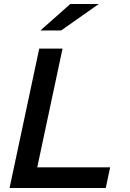

<svg xmlns="http://www.w3.org/2000/svg" viewBox="-20 -944 654 964"><path d="M28 0 177 -700H294L167 -104H533L511 0ZM183 -791 333 -924H476L287 -791Z"/></svg>

Font: Red Hat Text Medium
Style: Italic
Weight: 500
Italic angle: -12°
Designer: Pentagram, MCKL
Foundry: Pentagram, MCKL
Version: Version 1.023; ttfautohint (v1.8.3)